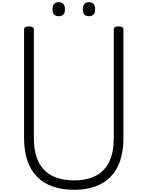

<svg xmlns="http://www.w3.org/2000/svg" viewBox="-20 -1691 1329 1730"><path d="M647 19Q538 19 453.5 -11Q369 -41 312 -100Q255 -159 226 -245.5Q197 -332 197 -445V-1426Q197 -1440 208 -1446.5Q219 -1453 241 -1453Q263 -1453 274 -1446.5Q285 -1440 285 -1426V-445Q285 -322 325 -237.5Q365 -153 445.5 -109.5Q526 -66 648 -66Q768 -66 847.5 -109.5Q927 -153 966 -237.5Q1005 -322 1005 -445V-1426Q1005 -1440 1016 -1446.5Q1027 -1453 1048 -1453Q1092 -1453 1092 -1426V-445Q1092 -295 1041 -191Q990 -87 891 -34Q792 19 647 19ZM509 -1545Q482 -1545 467.5 -1560.5Q453 -1576 453 -1607Q453 -1640 467 -1655.5Q481 -1671 510 -1671Q537 -1671 551 -1655Q565 -1639 565 -1608Q566 -1576 551.5 -1560.5Q537 -1545 509 -1545ZM782 -1545Q754 -1545 740 -1560.5Q726 -1576 726 -1607Q726 -1640 740 -1655.5Q754 -1671 782 -1671Q809 -1671 823 -1655Q837 -1639 837 -1608Q838 -1576 823.5 -1560.5Q809 -1545 782 -1545Z"/></svg>

Font: Playwrite ID
Style: Regular
Weight: 400
Designer: Veronika Burian, José Scaglione
Foundry: TypeTogether
Version: Version 1.002